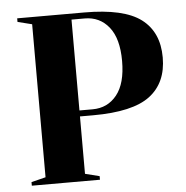

<svg xmlns="http://www.w3.org/2000/svg" viewBox="-51 -750 777 800"><g transform="rotate(-5 337.5 -350.0)"><path d="M275 -295H330Q393 -295 431.5 -343Q470 -391 470 -485Q470 -579 431.5 -627Q393 -675 330 -675H275ZM330 -270H275V-30L335 -15V0H50V-15L110 -30V-670L50 -685V-700H330Q496 -700 568 -645.5Q640 -591 640 -485Q640 -379 568 -324.5Q496 -270 330 -270Z"/></g></svg>

Font: Yeseva One
Style: Regular
Weight: 400
Designer: Jovanny Lemonad
Foundry: Jovanny Lemonad
Version: Version 2.000